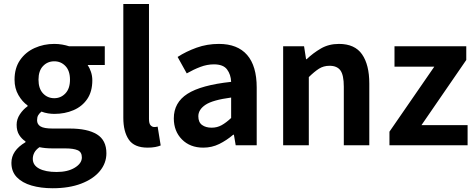

<svg xmlns="http://www.w3.org/2000/svg" viewBox="-20 -746 2447 986"><path d="M250.5 220.7Q189.9 220.7 142.1 206.8Q94.2 192.9 66.4 164.1Q38.6 135.3 38.6 90.3Q38.6 26.9 110.8 -15.6V-20Q91.3 -32.7 78.4 -53.2Q65.4 -73.7 65.4 -105.5Q65.4 -133.8 82 -158.9Q98.6 -184.1 121.6 -200.2V-204.6Q94.7 -223.1 74.7 -257.6Q54.7 -292 54.7 -336.9Q54.7 -396.5 83 -437.5Q111.3 -478.5 158 -499.5Q204.6 -520.5 258.8 -520.5Q279.8 -520.5 299.3 -517.1Q318.8 -513.7 335 -508.3H518.1V-412.1H430.2Q439.9 -397.9 447 -377.2Q454.1 -356.4 454.1 -333.5Q454.1 -275.9 428 -237.5Q401.9 -199.2 357.4 -180.2Q313 -161.1 258.8 -161.1Q243.7 -161.1 226.6 -163.8Q209.5 -166.5 192.9 -172.9Q181.6 -163.6 176 -153.8Q170.4 -144 170.4 -128.4Q170.4 -107.4 188.2 -96.7Q206.1 -85.9 250.5 -85.9H337.9Q429.7 -85.9 478 -55.9Q526.4 -25.9 526.4 41Q526.4 91.8 492.7 132.6Q459 173.3 397 197Q335 220.7 250.5 220.7ZM258.8 -241.7Q292.5 -241.7 315.9 -266.4Q339.4 -291 339.4 -336.9Q339.4 -382.3 316.2 -406.7Q293 -431.2 258.8 -431.2Q224.1 -431.2 200.9 -406.7Q177.7 -382.3 177.7 -336.9Q177.7 -291 200.9 -266.4Q224.1 -241.7 258.8 -241.7ZM271 137.2Q328.1 137.2 364.3 115Q400.4 92.8 400.4 62.5Q400.4 34.7 378.7 25.4Q356.9 16.1 315.9 16.1H252.4Q229.5 16.1 212.9 14.4Q196.3 12.7 182.6 9.8Q164.1 22.9 156.2 38.1Q148.4 53.2 148.4 69.8Q148.4 102.5 181.2 119.9Q213.9 137.2 271 137.2Z M738.3 12.2Q669.4 12.2 641.4 -29.1Q613.3 -70.3 613.3 -141.1V-725.6H745.1V-135.3Q745.1 -111.3 753.4 -102.5Q761.7 -93.8 771.5 -93.8Q775.4 -93.8 779.3 -94Q783.2 -94.2 789.6 -95.7L805.2 1Q793.9 5.9 777.1 9Q760.3 12.2 738.3 12.2Z M1023.9 12.2Q956.1 12.2 914.3 -30Q872.6 -72.3 872.6 -138.2Q872.6 -219.2 942.6 -264.2Q1012.7 -309.1 1167 -325.7Q1165.5 -363.3 1146 -389.4Q1126.5 -415.5 1078.6 -415.5Q1043.5 -415.5 1008.8 -402.3Q974.1 -389.2 939 -369.1L892.1 -453.6Q936 -481.9 989.7 -501.2Q1043.5 -520.5 1104 -520.5Q1199.7 -520.5 1249 -463.9Q1298.3 -407.2 1298.3 -296.4V0H1190.4L1181.2 -54.2H1177.7Q1144 -25.4 1106 -6.6Q1067.9 12.2 1023.9 12.2ZM1066.9 -90.3Q1095.2 -90.3 1118.4 -103.3Q1141.6 -116.2 1167 -140.1V-245.1Q1071.8 -232.4 1035.2 -207.8Q998.5 -183.1 998.5 -148.9Q998.5 -118.2 1017.6 -104.2Q1036.6 -90.3 1066.9 -90.3Z M1434.1 0V-508.3H1541.5L1551.8 -441.9H1554.7Q1587.9 -473.6 1628.2 -497.1Q1668.5 -520.5 1720.7 -520.5Q1802.2 -520.5 1839.4 -466.8Q1876.5 -413.1 1876.5 -317.4V0H1745.6V-300.8Q1745.6 -360.4 1728.3 -384.3Q1710.9 -408.2 1672.4 -408.2Q1641.6 -408.2 1617.9 -393.1Q1594.2 -377.9 1565.9 -350.1V0Z M1980 0V-69.8L2210.4 -403.8H2005.9V-508.3H2374.5V-438L2144.5 -103.5H2381.3V0Z"/></svg>

Font: Akatab ExtraBold
Style: Regular
Weight: 800
Designer: SIL International
Foundry: SIL International
Version: Version 3.000